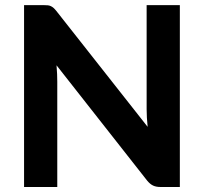

<svg xmlns="http://www.w3.org/2000/svg" viewBox="-20 -746 814 766"><path d="M697.5 -725.5V0H620Q602.5 0 590.5 -5.8Q578.5 -11.5 567 -25.5L205.5 -485.5Q207 -468 207.8 -451Q208.5 -434 208.5 -419.5V0H76V-725.5H155Q164.5 -725.5 171.2 -724.8Q178 -724 183.5 -721.2Q189 -718.5 194 -714Q199 -709.5 205 -702L569 -240Q567 -259 566 -276.8Q565 -294.5 565 -310.5V-725.5Z"/></svg>

Font: Lato
Style: Regular
Weight: 800
Designer: Lukasz Dziedzic with Adam Twardoch and Botio Nikoltchev
Foundry: tyPoland Lukasz Dziedzic
Version: Version 2.015; 2015-08-06; http://www.latofonts.com/; ttfaut